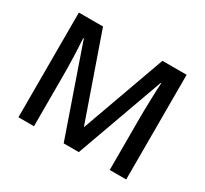

<svg xmlns="http://www.w3.org/2000/svg" viewBox="-144 -924 1211 1134"><g transform="rotate(30 461.5 -357.0)"><path d="M402.8 0 195.8 -596.2H191.9Q200.2 -463.4 200.2 -347.2V0H94.2V-713.9H258.8L457 -146H460L664.1 -713.9H829.1V0H716.8V-353Q716.8 -406.2 719.5 -491.7Q722.2 -577.1 724.1 -595.2H720.2L505.9 0Z"/></g></svg>

Font: f2_25842          
Style: Regular
Weight: 600
Foundry: Ascender Corporation
Version: Version 1.10